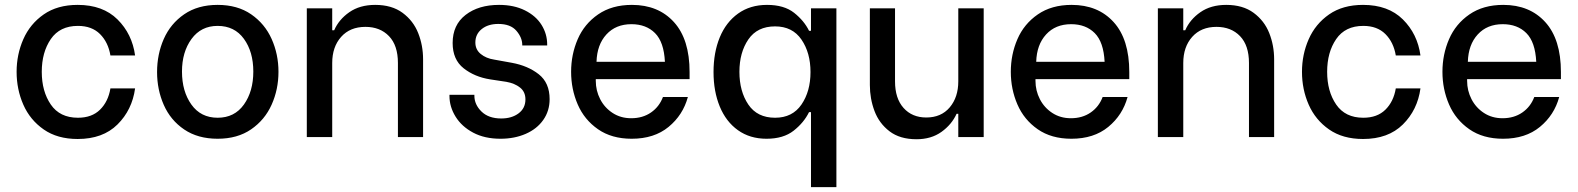

<svg xmlns="http://www.w3.org/2000/svg" viewBox="-20 -561 6458 786"><path d="M48 -267Q48 -338 75.5 -400.5Q103 -463 159 -502Q215 -541 298 -541Q401 -541 461 -481.5Q521 -422 533 -334H432Q423 -388 389.5 -421.5Q356 -455 299 -455Q225 -455 188 -401Q151 -347 151 -267Q151 -187 188 -133Q225 -79 299 -79Q356 -79 389.5 -112Q423 -145 432 -199H533Q521 -111 461 -51.5Q401 8 298 8Q215 8 159 -31Q103 -70 75.5 -132.5Q48 -195 48 -267Z M623 -266Q623 -339 650.5 -401.5Q678 -464 734 -502.5Q790 -541 871 -541Q952 -541 1008 -502.5Q1064 -464 1092 -401.5Q1120 -339 1120 -267Q1120 -195 1092 -132.5Q1064 -70 1008 -31.5Q952 7 871 7Q790 7 734 -31Q678 -69 650.5 -131.5Q623 -194 623 -266ZM1017 -268Q1017 -349 978.5 -402Q940 -455 871 -455Q803 -455 764 -401.5Q725 -348 725 -268Q725 -187 763.5 -133Q802 -79 871 -79Q940 -79 978.5 -133Q1017 -187 1017 -268Z M1236 -527H1340V-437H1348Q1367 -481 1410 -511Q1453 -541 1516 -541Q1584 -541 1628 -508.5Q1672 -476 1692 -425.5Q1712 -375 1712 -318V0H1609V-303Q1609 -375 1572.5 -413Q1536 -451 1476 -451Q1413 -451 1376.5 -410Q1340 -369 1340 -303V0H1236Z M1820 -168V-173H1922V-169Q1922 -133 1951 -104.5Q1980 -76 2032 -76Q2075 -76 2103 -97Q2131 -118 2131 -154Q2131 -185 2109 -202.5Q2087 -220 2053 -226L1987 -236Q1923 -246 1878 -281.5Q1833 -317 1833 -385Q1833 -459 1886 -500Q1939 -541 2023 -541Q2084 -541 2129 -518.5Q2174 -496 2197 -459Q2220 -422 2220 -379V-375H2118V-377Q2118 -407 2094 -435Q2070 -463 2020 -463Q1978 -463 1952 -442Q1926 -421 1926 -387Q1926 -358 1948 -340Q1970 -322 2003 -317L2075 -304Q2141 -292 2185.5 -257Q2230 -222 2230 -155Q2230 -107 2204 -70Q2178 -33 2132 -13Q2086 7 2029 7Q1964 7 1917 -18Q1870 -43 1845 -83.5Q1820 -124 1820 -168Z M2318 -267Q2318 -338 2345 -400.5Q2372 -463 2428.5 -502Q2485 -541 2567 -541Q2675 -541 2739 -470.5Q2803 -400 2803 -266V-237H2419V-230Q2419 -190 2437 -155Q2455 -120 2488 -98.5Q2521 -77 2564 -77Q2611 -77 2645 -100.5Q2679 -124 2694 -164H2796Q2776 -90 2717 -41.5Q2658 7 2566 7Q2484 7 2428 -32Q2372 -71 2345 -133.5Q2318 -196 2318 -267ZM2702 -308Q2698 -389 2661.5 -425.5Q2625 -462 2565 -462Q2501 -462 2462.5 -420Q2424 -378 2422 -308Z M2901 -266Q2901 -346 2926.5 -408Q2952 -470 3001.5 -505.5Q3051 -541 3120 -541Q3190 -541 3231 -508.5Q3272 -476 3292 -435H3300V-527H3404V205H3300V-102H3292Q3271 -59 3229 -26Q3187 7 3118 7Q3050 7 3001 -28Q2952 -63 2926.5 -125Q2901 -187 2901 -266ZM3298 -266Q3298 -345 3261 -399Q3224 -453 3153 -453Q3080 -453 3043.5 -399.5Q3007 -346 3007 -267Q3007 -187 3043.5 -133Q3080 -79 3153 -79Q3224 -79 3261 -133Q3298 -187 3298 -266Z M4007 0H3903V-95H3896Q3876 -51 3834 -21Q3792 9 3732 9Q3664 9 3621.5 -23.5Q3579 -56 3560 -106.5Q3541 -157 3541 -213V-527H3644V-228Q3644 -158 3679 -119Q3714 -80 3772 -80Q3833 -80 3868 -121.5Q3903 -163 3903 -228V-527H4007Z M4118 -267Q4118 -338 4145 -400.5Q4172 -463 4228.5 -502Q4285 -541 4367 -541Q4475 -541 4539 -470.5Q4603 -400 4603 -266V-237H4219V-230Q4219 -190 4237 -155Q4255 -120 4288 -98.5Q4321 -77 4364 -77Q4411 -77 4445 -100.5Q4479 -124 4494 -164H4596Q4576 -90 4517 -41.5Q4458 7 4366 7Q4284 7 4228 -32Q4172 -71 4145 -133.5Q4118 -196 4118 -267ZM4502 -308Q4498 -389 4461.5 -425.5Q4425 -462 4365 -462Q4301 -462 4262.5 -420Q4224 -378 4222 -308Z M4720 -527H4824V-437H4832Q4851 -481 4894 -511Q4937 -541 5000 -541Q5068 -541 5112 -508.5Q5156 -476 5176 -425.5Q5196 -375 5196 -318V0H5093V-303Q5093 -375 5056.5 -413Q5020 -451 4960 -451Q4897 -451 4860.5 -410Q4824 -369 4824 -303V0H4720Z M5310 -267Q5310 -338 5337.5 -400.5Q5365 -463 5421 -502Q5477 -541 5560 -541Q5663 -541 5723 -481.5Q5783 -422 5795 -334H5694Q5685 -388 5651.5 -421.5Q5618 -455 5561 -455Q5487 -455 5450 -401Q5413 -347 5413 -267Q5413 -187 5450 -133Q5487 -79 5561 -79Q5618 -79 5651.5 -112Q5685 -145 5694 -199H5795Q5783 -111 5723 -51.5Q5663 8 5560 8Q5477 8 5421 -31Q5365 -70 5337.5 -132.5Q5310 -195 5310 -267Z M5885 -267Q5885 -338 5912 -400.5Q5939 -463 5995.5 -502Q6052 -541 6134 -541Q6242 -541 6306 -470.5Q6370 -400 6370 -266V-237H5986V-230Q5986 -190 6004 -155Q6022 -120 6055 -98.5Q6088 -77 6131 -77Q6178 -77 6212 -100.5Q6246 -124 6261 -164H6363Q6343 -90 6284 -41.5Q6225 7 6133 7Q6051 7 5995 -32Q5939 -71 5912 -133.5Q5885 -196 5885 -267ZM6269 -308Q6265 -389 6228.5 -425.5Q6192 -462 6132 -462Q6068 -462 6029.5 -420Q5991 -378 5989 -308Z"/></svg>

Font: Be Vietnam Medium
Style: Regular
Weight: 500
Designer: Gabriel Lam
Foundry: TypeRant
Version: Version 4.000